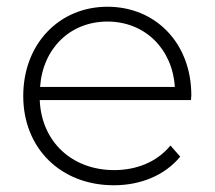

<svg xmlns="http://www.w3.org/2000/svg" viewBox="-20 -546 637 570"><path d="M548 -263C548 -259 547 -254 547 -249C547 -249 98 -249 98 -249C103 -125 194 -41 319 -41C385 -41 446 -65 486 -114C486 -114 515 -81 515 -81C469 -25 397 4 318 4C160 4 49 -106 49 -261C49 -416 156 -526 299 -526C442 -526 548 -418 548 -263ZM299 -482C188 -482 107 -402 99 -288C99 -288 499 -288 499 -288C492 -401 410 -482 299 -482Z"/></svg>

Font: TamingNoise
Style: Regular
Weight: 500
Designer: Julieta Ulanovsky
Foundry: Julieta Ulanovsky
Version: ""